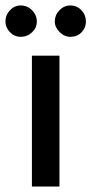

<svg xmlns="http://www.w3.org/2000/svg" viewBox="-35 -684 335 704"><path d="M183 0H82V-480H183ZM-15 -605Q-15 -629 1.5 -646.5Q18 -664 41 -664Q65 -664 82.5 -646.5Q100 -629 100 -605Q100 -582 82.5 -565.5Q65 -549 41 -549Q18 -549 1.5 -566Q-15 -583 -15 -605ZM166 -605Q166 -629 183 -646.5Q200 -664 223 -664Q247 -664 263.5 -646.5Q280 -629 280 -605Q280 -582 264 -565.5Q248 -549 223 -549Q201 -549 183.5 -566.5Q166 -584 166 -605Z"/></svg>

Font: Arya
Style: Regular
Weight: 400
Designer: Eduardo Rodriguez Tunni, Modular Infotech
Foundry: Eduardo Rodriguez Tunni, Modular Infotech
Version: Version 1.002